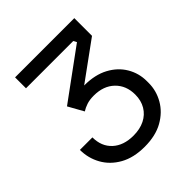

<svg xmlns="http://www.w3.org/2000/svg" viewBox="-203 -866 1020 1020"><g transform="rotate(-45 307.0 -356.0)"><path d="M299 18Q217 18 160 -14Q103 -46 73.5 -99Q44 -152 44 -214H138Q138 -146 181.5 -106Q225 -66 299 -66Q348 -66 384 -84Q420 -102 440 -135.5Q460 -169 460 -214Q460 -282 416.5 -324Q373 -366 300 -366Q269 -366 246.5 -358.5Q224 -351 207 -340L159 -426L438 -630L428 -648H73V-730H518V-597L287 -429L217 -426Q234 -432 254.5 -436Q275 -440 303 -440Q383 -440 439 -410Q495 -380 524.5 -330Q554 -280 554 -221V-207Q554 -149 524.5 -97.5Q495 -46 438.5 -14Q382 18 299 18Z"/></g></svg>

Font: Sora Variable
Style: Regular
Weight: 400
Designer: Jonathan Barnbrook, Julián Moncada
Foundry: Barnbrook Fonts
Version: Version 2.000